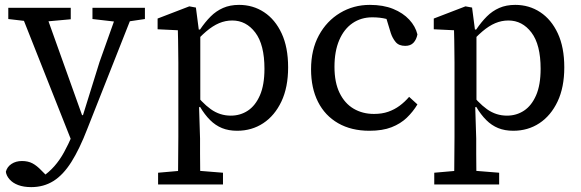

<svg xmlns="http://www.w3.org/2000/svg" viewBox="-20 -524 2380 787"><path d="M108 243Q77 243 54.5 234.5Q32 226 19 211Q6 196 4 180Q9 160 27 148Q45 136 70 136Q95 136 113 145.5Q131 155 150 175L178 203L148 212L153 201Q181 182 203 157Q225 132 242.5 100Q260 68 276 31L292 -9L308 -13L388 -270L467 -492H534L338 4Q306 87 272.5 140Q239 193 199 218Q159 243 108 243ZM278 66 57 -492H159L316 -53L338 -43ZM14 -446V-492H270V-445L149 -434H117ZM359 -446V-492H574V-446L493 -434H463Z M628 232V184L742 174H770L894 184V232ZM709 232Q710 199 710 166.5Q710 134 710.5 101.5Q711 69 711 36V-267Q711 -293 710.5 -315Q710 -337 710 -357.5Q710 -378 709 -400L626 -404V-448L756 -498L783 -493L795 -401L801 -399V-87L796 -84L800 44Q800 74 800 106Q800 138 800.5 169Q801 200 801 232ZM952 12Q917 12 890 1Q863 -10 841 -32Q819 -54 800 -86H762L767 -156Q807 -103 844 -76.5Q881 -50 926 -50Q965 -50 996 -70.5Q1027 -91 1045.5 -133.5Q1064 -176 1064 -242Q1064 -341 1026.5 -390.5Q989 -440 932 -440Q904 -440 878 -429Q852 -418 825 -395Q798 -372 766 -335L762 -403H800Q821 -434 843.5 -456.5Q866 -479 894.5 -491.5Q923 -504 960 -504Q1017 -504 1062.5 -474Q1108 -444 1134.5 -387Q1161 -330 1161 -248Q1161 -166 1133.5 -108Q1106 -50 1059 -19Q1012 12 952 12Z M1494 12Q1420 12 1366 -19Q1312 -50 1283.5 -106.5Q1255 -163 1255 -240Q1255 -320 1287 -379Q1319 -438 1374 -471Q1429 -504 1496 -504Q1551 -504 1591.5 -487.5Q1632 -471 1657.5 -443.5Q1683 -416 1691 -383Q1687 -362 1675 -349Q1663 -336 1641 -336Q1615 -336 1602 -351.5Q1589 -367 1582 -388L1554 -480L1612 -429Q1589 -440 1563.5 -446.5Q1538 -453 1506 -453Q1460 -453 1425 -429Q1390 -405 1370.5 -359.5Q1351 -314 1351 -250Q1351 -186 1372 -143Q1393 -100 1429.5 -78.5Q1466 -57 1513 -57Q1546 -57 1571.5 -66Q1597 -75 1618 -90.5Q1639 -106 1657 -127L1691 -96Q1673 -66 1647.5 -41.5Q1622 -17 1585 -2.5Q1548 12 1494 12Z M1760 232V184L1874 174H1902L2026 184V232ZM1841 232Q1842 199 1842 166.5Q1842 134 1842.5 101.5Q1843 69 1843 36V-267Q1843 -293 1842.5 -315Q1842 -337 1842 -357.5Q1842 -378 1841 -400L1758 -404V-448L1888 -498L1915 -493L1927 -401L1933 -399V-87L1928 -84L1932 44Q1932 74 1932 106Q1932 138 1932.5 169Q1933 200 1933 232ZM2084 12Q2049 12 2022 1Q1995 -10 1973 -32Q1951 -54 1932 -86H1894L1899 -156Q1939 -103 1976 -76.5Q2013 -50 2058 -50Q2097 -50 2128 -70.5Q2159 -91 2177.5 -133.5Q2196 -176 2196 -242Q2196 -341 2158.5 -390.5Q2121 -440 2064 -440Q2036 -440 2010 -429Q1984 -418 1957 -395Q1930 -372 1898 -335L1894 -403H1932Q1953 -434 1975.5 -456.5Q1998 -479 2026.5 -491.5Q2055 -504 2092 -504Q2149 -504 2194.5 -474Q2240 -444 2266.5 -387Q2293 -330 2293 -248Q2293 -166 2265.5 -108Q2238 -50 2191 -19Q2144 12 2084 12Z"/></svg>

Font: Source Serif 4
Style: Regular
Weight: 400
Designer: Frank Grießhammer
Foundry: Adobe Systems Incorporated
Version: Version 4.004;hotconv 1.0.116;makeotfexe 2.5.65601